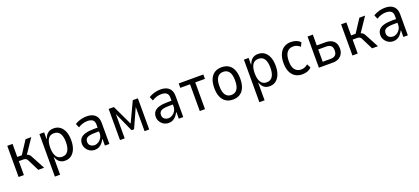

<svg xmlns="http://www.w3.org/2000/svg" viewBox="49 -1598 6267 2872"><g transform="rotate(-20 3182.5 -162.5)"><path d="M85 0V-496H169V-289H241L376 -496H467L305 -256L294 -275Q322 -270 338 -260.5Q354 -251 366.5 -232.5Q379 -214 394 -182L491 0H398L321 -154Q311 -176 302 -191Q293 -206 279 -214Q265 -222 239 -222H169V0Z M597 180V-497H672V-393H677Q697 -451 733.5 -478Q770 -505 824 -505Q884 -505 926 -473.5Q968 -442 990.5 -385Q1013 -328 1013 -248Q1013 -170 990.5 -112.5Q968 -55 926.5 -23Q885 9 825 9Q772 9 737.5 -18Q703 -45 684 -99H680V180ZM804 -61Q867 -61 898 -110.5Q929 -160 929 -249Q929 -338 898.5 -386.5Q868 -435 804 -435Q740 -435 709.5 -386.5Q679 -338 679 -249Q679 -160 710 -110.5Q741 -61 804 -61Z M1300 9Q1255 9 1220 -12Q1185 -33 1164.5 -67.5Q1144 -102 1144 -141Q1144 -195 1173 -228Q1202 -261 1257 -275.5Q1312 -290 1389 -290H1461V-230H1400Q1355 -230 1322.5 -226Q1290 -222 1269 -212.5Q1248 -203 1237.5 -185.5Q1227 -168 1227 -142Q1227 -101 1254.5 -80Q1282 -59 1319 -59Q1350 -59 1380 -77.5Q1410 -96 1429 -127.5Q1448 -159 1448 -198V-340Q1448 -390 1419.5 -412.5Q1391 -435 1336 -435Q1302 -435 1264.5 -424.5Q1227 -414 1188 -389L1161 -452Q1190 -470 1221 -481.5Q1252 -493 1284.5 -499Q1317 -505 1350 -505Q1404 -505 1444.5 -487Q1485 -469 1507.5 -431Q1530 -393 1530 -334V0H1459V-103H1453Q1439 -74 1417.5 -48Q1396 -22 1366.5 -6.5Q1337 9 1300 9Z M1699 0V-496H1782L1933 -177L2083 -496H2164V0H2090V-386L1952 -80H1912L1774 -387V0Z M2476 9Q2431 9 2396 -12Q2361 -33 2340.5 -67.5Q2320 -102 2320 -141Q2320 -195 2349 -228Q2378 -261 2433 -275.5Q2488 -290 2565 -290H2637V-230H2576Q2531 -230 2498.5 -226Q2466 -222 2445 -212.5Q2424 -203 2413.5 -185.5Q2403 -168 2403 -142Q2403 -101 2430.5 -80Q2458 -59 2495 -59Q2526 -59 2556 -77.5Q2586 -96 2605 -127.5Q2624 -159 2624 -198V-340Q2624 -390 2595.5 -412.5Q2567 -435 2512 -435Q2478 -435 2440.5 -424.5Q2403 -414 2364 -389L2337 -452Q2366 -470 2397 -481.5Q2428 -493 2460.5 -499Q2493 -505 2526 -505Q2580 -505 2620.5 -487Q2661 -469 2683.5 -431Q2706 -393 2706 -334V0H2635V-103H2629Q2615 -74 2593.5 -48Q2572 -22 2542.5 -6.5Q2513 9 2476 9Z M2969 0V-426H2814V-496H3206V-426H3052V0Z M3498 9Q3432 9 3386 -20.5Q3340 -50 3315 -107.5Q3290 -165 3290 -249Q3290 -332 3315 -389.5Q3340 -447 3386 -476Q3432 -505 3497 -505Q3563 -505 3609 -476Q3655 -447 3679.5 -389.5Q3704 -332 3704 -249Q3704 -165 3679.5 -107.5Q3655 -50 3609 -20.5Q3563 9 3498 9ZM3497 -64Q3557 -64 3589.5 -109.5Q3622 -155 3622 -249Q3622 -343 3590 -387.5Q3558 -432 3497 -432Q3437 -432 3404.5 -387.5Q3372 -343 3372 -249Q3372 -155 3404.5 -109.5Q3437 -64 3497 -64Z M3852 180V-497H3927V-393H3932Q3952 -451 3988.5 -478Q4025 -505 4079 -505Q4139 -505 4181 -473.5Q4223 -442 4245.5 -385Q4268 -328 4268 -248Q4268 -170 4245.5 -112.5Q4223 -55 4181.5 -23Q4140 9 4080 9Q4027 9 3992.5 -18Q3958 -45 3939 -99H3935V180ZM4059 -61Q4122 -61 4153 -110.5Q4184 -160 4184 -249Q4184 -338 4153.5 -386.5Q4123 -435 4059 -435Q3995 -435 3964.5 -386.5Q3934 -338 3934 -249Q3934 -160 3965 -110.5Q3996 -61 4059 -61Z M4601 9Q4536 9 4489 -20.5Q4442 -50 4416.5 -106.5Q4391 -163 4391 -246Q4391 -328 4416.5 -386Q4442 -444 4489 -474.5Q4536 -505 4601 -505Q4648 -505 4686 -490Q4724 -475 4750 -448L4720 -385Q4699 -406 4671.5 -418.5Q4644 -431 4610 -431Q4546 -431 4510.5 -385Q4475 -339 4475 -244Q4475 -152 4511 -108.5Q4547 -65 4609 -65Q4643 -65 4670 -77.5Q4697 -90 4716 -108L4748 -46Q4722 -20 4685.5 -5.5Q4649 9 4601 9Z M4865 0V-496H4949V-324H5089Q5170 -324 5215 -282Q5260 -240 5260 -165Q5260 -114 5239 -77.5Q5218 -41 5180 -20.5Q5142 0 5088 0ZM4949 -64H5075Q5125 -64 5150.5 -88Q5176 -112 5176 -163Q5176 -214 5150.5 -237Q5125 -260 5076 -260H4949Z M5399 0V-496H5483V-289H5555L5690 -496H5781L5619 -256L5608 -275Q5636 -270 5652 -260.5Q5668 -251 5680.5 -232.5Q5693 -214 5708 -182L5805 0H5712L5635 -154Q5625 -176 5616 -191Q5607 -206 5593 -214Q5579 -222 5553 -222H5483V0Z M6051 9Q6006 9 5971 -12Q5936 -33 5915.5 -67.5Q5895 -102 5895 -141Q5895 -195 5924 -228Q5953 -261 6008 -275.5Q6063 -290 6140 -290H6212V-230H6151Q6106 -230 6073.5 -226Q6041 -222 6020 -212.5Q5999 -203 5988.5 -185.5Q5978 -168 5978 -142Q5978 -101 6005.5 -80Q6033 -59 6070 -59Q6101 -59 6131 -77.5Q6161 -96 6180 -127.5Q6199 -159 6199 -198V-340Q6199 -390 6170.5 -412.5Q6142 -435 6087 -435Q6053 -435 6015.5 -424.5Q5978 -414 5939 -389L5912 -452Q5941 -470 5972 -481.5Q6003 -493 6035.5 -499Q6068 -505 6101 -505Q6155 -505 6195.5 -487Q6236 -469 6258.5 -431Q6281 -393 6281 -334V0H6210V-103H6204Q6190 -74 6168.5 -48Q6147 -22 6117.5 -6.5Q6088 9 6051 9Z"/></g></svg>

Font: Nunito Sans 7pt Condensed
Style: Regular
Weight: 400
Width: 3
Designer: Vernon Adams
Foundry: Vernon Adams
Version: Version 3.101;gftools[0.9.27]